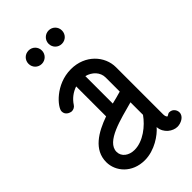

<svg xmlns="http://www.w3.org/2000/svg" viewBox="-244 -882 975 975"><g transform="rotate(-45 243.5 -394.0)"><path d="M357 -752C357 -779 336 -800 309 -800C283 -800 261 -779 261 -752C261 -725 282 -704 309 -704C336 -704 357 -725 357 -752ZM213 -752C213 -779 192 -800 165 -800C138 -800 117 -779 117 -752C117 -725 138 -704 165 -704C191 -704 213 -725 213 -752ZM345 -248V-158C312 -111 251 -62 189 -62C149 -62 117 -85 117 -120C117 -193 251 -222 345 -248ZM65 -463C65 -429 102 -426 102 -426C114 -426 126 -432 132 -442C150 -470 177 -490 207 -500V-285C123 -255 43 -209 43 -120C43 -53 98 12 189 12C260 12 324 -34 350 -65C353 -18 395 9 426 9C450 9 485 -6 485 -36C485 -51 474 -73 448 -73C438 -73 430 -62 426 -65C426 -66 419 -70 419 -87V-426C419 -505 353 -581 250 -581C139 -581 65 -491 65 -463ZM277 -504C316 -494 345 -464 345 -426V-325C325 -319 302 -313 277 -307Z"/></g></svg>

Font: LS
Style: RegularAlt
Weight: 500
Designer: BSozoo
Foundry: BSozoo
Version: Version 001.000